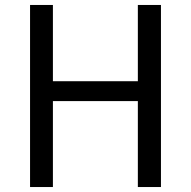

<svg xmlns="http://www.w3.org/2000/svg" viewBox="-20 -753 768 773"><path d="M101 0H193V-346H535V0H628V-733H535V-426H193V-733H101Z"/></svg>

Font: Noto Sans CJK JP
Style: Regular
Weight: 400
Designer: Ryoko NISHIZUKA 西塚涼子 (kana, bopomofo & ideographs); Paul D. Hunt (Latin, Greek & Cyrillic); Sandoll Communications 산돌커뮤니
Foundry: Adobe
Version: Version 2.004;hotconv 1.0.118;makeotfexe 2.5.65603